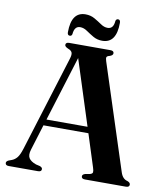

<svg xmlns="http://www.w3.org/2000/svg" viewBox="-93 -944 873 1020"><g transform="rotate(10 343.0 -434.0)"><path d="M200.5 -14Q200.5 0 182 0H24Q5.5 0 5.5 -14Q5.5 -22.5 18 -28.5L35.5 -35Q51 -41 62.8 -55.5Q74.5 -70 85 -103.5L245.5 -620Q252 -641 247.8 -651.8Q243.5 -662.5 227 -668.5Q208 -676.5 208 -686Q208 -700 227 -700H449Q468 -700 468 -686Q468 -675 450 -669Q437 -666 434.5 -659.8Q432 -653.5 437 -638.5L621 -71.5Q632 -37 658.5 -31Q674.5 -25 674.5 -14Q674.5 0 655.5 0H435Q416 0 416 -14Q416 -24 430.5 -28.5L457 -33.5Q469.5 -37 470.8 -45Q472 -53 466.5 -69.5L410.5 -245H168L125.5 -107Q116 -76.5 126.2 -60Q136.5 -43.5 165 -33.5L186.5 -28.5Q200.5 -23.5 200.5 -14ZM178.5 -278H400L287.5 -629ZM397 -741.5Q369.5 -741.5 347.8 -754.2Q326 -767 307.5 -779.8Q289 -792.5 270 -792.5Q239 -792.5 235.5 -749Q233 -738 223 -738Q210 -738 210 -754.5Q210 -864.5 286.5 -864.5Q314 -864.5 335.8 -852Q357.5 -839.5 376 -826.8Q394.5 -814 413.5 -814Q445 -814 448 -857Q450.5 -868.5 461 -868.5Q473.5 -868.5 473.5 -851.5Q473.5 -741.5 397 -741.5Z"/></g></svg>

Font: Fraunces 72pt SemiBold
Style: Regular
Weight: 600
Version: Version 1.000;[b76b70a41]